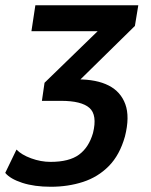

<svg xmlns="http://www.w3.org/2000/svg" viewBox="-43 -521 576 733"><path d="M151 192Q88 192 42 177Q-4 162 -23 139L20 50Q39 70 76 83.5Q113 97 150 97Q221 97 258.5 69.5Q296 42 312 -13Q329 -82 298.5 -109Q268 -136 190 -136H117L127 -205L366 -437L356 -402H77L92 -501H485L472 -422L248 -202L221 -218H253Q326 -218 372 -194.5Q418 -171 435.5 -123Q453 -75 434 0Q414 71 372.5 113Q331 155 274 173.5Q217 192 151 192Z"/></svg>

Font: Nunito Sans 7pt Condensed
Style: Bold Italic
Weight: 700
Width: 3
Italic angle: -9°
Designer: Vernon Adams
Foundry: Vernon Adams
Version: Version 3.101;gftools[0.9.27]